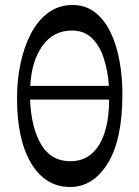

<svg xmlns="http://www.w3.org/2000/svg" viewBox="-20 -732 555 767"><path d="M260 15Q162 15 105 -79Q48 -173 48 -340Q48 -412 62 -478.5Q76 -545 103.5 -597.5Q131 -650 172.5 -681Q214 -712 270 -712Q321 -712 358.5 -683.5Q396 -655 420.5 -605Q445 -555 457 -491Q469 -427 469 -356Q469 -174 410.5 -79.5Q352 15 260 15ZM261 -88Q313 -88 347.5 -119Q382 -150 399 -205.5Q416 -261 416 -334H100Q105 -221 144.5 -154.5Q184 -88 261 -88ZM101 -389H415Q411 -449 394.5 -499.5Q378 -550 347 -580Q316 -610 267 -610Q193 -610 149.5 -549Q106 -488 101 -389Z"/></svg>

Font: STIX Two Text Medium
Style: Regular
Weight: 500
Designer: Ross Mills, John Hudson & Paul Hanslow, Tiro Typeworks Ltd; with prior portions MicroPress Inc., and Coen Hoffman.
Foundry: Tiro Typeworks Ltd
Version: Version 2.13 b171